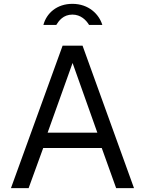

<svg xmlns="http://www.w3.org/2000/svg" viewBox="-20 -980 756 1000"><path d="M513 -850C496 -906 442 -960 357 -960C276 -960 222 -911 206 -850H273C286 -871 309 -904 357 -904C401 -904 429 -875 444 -850ZM37 0H129L205 -209H510L585 0H678L410 -742H306ZM228 -289 358 -652 487 -289Z"/></svg>

Font: 18Franklin
Style: Regular
Weight: 400
Designer: Pablo Impallari, Rodrigo Fuenzalida (Modified by Dan O. Williams)
Version: Version 0.025;PS 000.025;hotconv 1.0.88;makeotf.lib2.5.64775